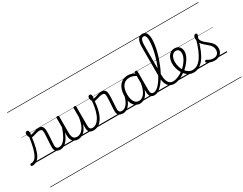

<svg xmlns="http://www.w3.org/2000/svg" viewBox="-248 -1935 4244 3351"><g transform="rotate(-30 1874.5 -259.5)"><path d="M-82 17Q-94 17 -100 9.5Q-106 2 -106 -7Q-106 -16 -100.5 -23.5Q-95 -31 -83 -31Q-46 -31 -16 -51Q14 -71 38.5 -119.5Q63 -168 84 -252.5Q105 -337 123 -465L162 -442Q146 -310 124 -221.5Q102 -133 72 -80.5Q42 -28 3.5 -5.5Q-35 17 -82 17ZM482 17Q457 17 436 10.5Q415 4 400.5 -9.5Q386 -23 378.5 -43Q371 -63 371 -89Q371 -116 373 -152Q375 -188 377.5 -228Q380 -268 382.5 -307Q385 -346 385 -377Q385 -422 372 -437.5Q359 -453 329 -453Q302 -453 270 -444Q238 -435 208 -426Q178 -417 156 -417Q142 -417 128.5 -432.5Q115 -448 106.5 -470Q98 -492 98 -511Q98 -525 103 -535.5Q108 -546 117 -552Q126 -558 138 -558Q155 -558 163 -544Q171 -530 171 -508Q171 -498 169.5 -485Q168 -472 165 -463Q182 -464 202.5 -470Q223 -476 245.5 -484Q268 -492 291.5 -498Q315 -504 338 -504Q372 -504 394 -492.5Q416 -481 426.5 -453.5Q437 -426 437 -380Q437 -347 435 -308Q433 -269 430.5 -229.5Q428 -190 425.5 -156Q423 -122 423 -99Q423 -68 438 -49.5Q453 -31 488 -31Q499 -31 503.5 -23.5Q508 -16 507.5 -7Q507 2 501 9.5Q495 17 482 17ZM0 490H568V500H0ZM0 -20H568V0H0ZM0 -505H568V-500H0ZM0 -1010H568V-1000H0Z M483 17Q472 17 466.5 9.5Q461 2 461.5 -7Q462 -16 469 -23.5Q476 -31 489 -31Q520 -31 549 -49.5Q578 -68 605 -104.5Q632 -141 657 -196Q682 -251 706 -325Q709 -335 717.5 -335.5Q726 -336 732.5 -329.5Q739 -323 736 -313Q715 -236 690 -175.5Q665 -115 634 -72Q603 -29 565.5 -6Q528 17 483 17ZM568 490V500ZM568 -20V0ZM568 -505V-500ZM568 -1010V-1000Z M843 18Q802 18 769.5 1Q737 -16 718.5 -54.5Q700 -93 700 -156V-496Q700 -506 706 -510.5Q712 -515 725 -515Q739 -515 746 -510.5Q753 -506 753 -496V-163Q753 -120 762.5 -90.5Q772 -61 793 -46Q814 -31 849 -31Q880 -31 910 -46Q940 -61 966.5 -94Q993 -127 1013 -180.5Q1033 -234 1044 -310V-497Q1044 -507 1050.5 -511Q1057 -515 1071 -515Q1084 -515 1090.5 -511Q1097 -507 1097 -497V-118Q1097 -71 1110.5 -51Q1124 -31 1160 -31Q1170 -31 1174.5 -23.5Q1179 -16 1178.5 -7Q1178 2 1172 9.5Q1166 17 1154 17Q1129 17 1109.5 11Q1090 5 1076.5 -8Q1063 -21 1055 -41Q1047 -61 1046 -90L1045 -171Q1028 -117 1004.5 -80.5Q981 -44 953.5 -22.5Q926 -1 897.5 8.5Q869 18 843 18ZM568 490H1239V500H568ZM568 -20H1239V0H568ZM568 -505H1239V-500H568ZM568 -1010H1239V-1000H568Z M1156 17Q1143 17 1137.5 9.5Q1132 2 1133.5 -7Q1135 -16 1142.5 -23.5Q1150 -31 1162 -31Q1197 -31 1232 -53.5Q1267 -76 1298 -125Q1329 -174 1351.5 -254Q1374 -334 1384 -449Q1385 -454 1391.5 -456.5Q1398 -459 1406 -457.5Q1414 -456 1420.5 -451Q1427 -446 1426 -437Q1417 -315 1393 -229Q1369 -143 1332.5 -88.5Q1296 -34 1251 -8.5Q1206 17 1156 17ZM1239 490H1264V500H1239ZM1239 -20H1264V0H1239ZM1239 -505H1264V-500H1239ZM1239 -1010H1264V-1000H1239Z M1746 17Q1721 17 1700 10.5Q1679 4 1664.5 -9.5Q1650 -23 1642.5 -43Q1635 -63 1635 -89Q1635 -116 1637 -152Q1639 -188 1641.5 -228Q1644 -268 1646.5 -307Q1649 -346 1649 -377Q1649 -422 1636 -437.5Q1623 -453 1593 -453Q1566 -453 1534 -444Q1502 -435 1472 -426Q1442 -417 1420 -417Q1406 -417 1392.5 -432.5Q1379 -448 1370.5 -470Q1362 -492 1362 -511Q1362 -525 1367 -535.5Q1372 -546 1381 -552Q1390 -558 1402 -558Q1419 -558 1427 -544Q1435 -530 1435 -508Q1435 -498 1433.5 -485Q1432 -472 1429 -463Q1446 -464 1466.5 -470Q1487 -476 1509.5 -484Q1532 -492 1555.5 -498Q1579 -504 1602 -504Q1636 -504 1658 -492.5Q1680 -481 1690.5 -453.5Q1701 -426 1701 -380Q1701 -347 1699 -308Q1697 -269 1694.5 -229.5Q1692 -190 1689.5 -156Q1687 -122 1687 -99Q1687 -68 1702 -49.5Q1717 -31 1752 -31Q1763 -31 1767.5 -23.5Q1772 -16 1771.5 -7Q1771 2 1765 9.5Q1759 17 1746 17ZM1264 490H1832V500H1264ZM1264 -20H1832V0H1264ZM1264 -505H1832V-500H1264ZM1264 -1010H1832V-1000H1264Z M1747 17Q1736 17 1730.5 9.5Q1725 2 1725.5 -7Q1726 -16 1733 -23.5Q1740 -31 1753 -31Q1782 -31 1808.5 -47.5Q1835 -64 1856.5 -92.5Q1878 -121 1894.5 -159.5Q1911 -198 1921 -244Q1923 -254 1931.5 -256.5Q1940 -259 1947.5 -255Q1955 -251 1953 -239Q1946 -189 1928.5 -142.5Q1911 -96 1884 -60Q1857 -24 1822.5 -3.5Q1788 17 1747 17ZM1832 490V500ZM1832 -20V0ZM1832 -505V-500ZM1832 -1010V-1000Z M2091 17Q2039 17 1999.5 -12Q1960 -41 1938 -96Q1916 -151 1916 -230Q1916 -281 1925.5 -325.5Q1935 -370 1953.5 -405.5Q1972 -441 2000 -466.5Q2028 -492 2064.5 -505.5Q2101 -519 2146 -519Q2185 -519 2220.5 -507Q2256 -495 2293 -471V-419Q2253 -449 2217 -459.5Q2181 -470 2148 -470Q2115 -470 2087.5 -460Q2060 -450 2038.5 -430.5Q2017 -411 2002 -382.5Q1987 -354 1979.5 -316.5Q1972 -279 1972 -233Q1972 -176 1985.5 -131Q1999 -86 2027 -59.5Q2055 -33 2100 -33Q2139 -33 2175.5 -61.5Q2212 -90 2240 -151Q2268 -212 2283 -309L2303 -254Q2285 -154 2252 -94.5Q2219 -35 2177.5 -9Q2136 17 2091 17ZM2384 17Q2357 17 2337 9Q2317 1 2304 -14.5Q2291 -30 2284.5 -55Q2278 -80 2278 -113V-496Q2278 -506 2284.5 -510.5Q2291 -515 2305 -515Q2318 -515 2324 -510.5Q2330 -506 2330 -496V-116Q2330 -72 2343 -51.5Q2356 -31 2390 -31Q2398 -31 2402.5 -23.5Q2407 -16 2406.5 -7Q2406 2 2400.5 9.5Q2395 17 2384 17ZM1832 490H2467V500H1832ZM1832 -20H2467V0H1832ZM1832 -505H2467V-500H1832ZM1832 -1010H2467V-1000H1832Z M2383 17Q2371 17 2365.5 9.5Q2360 2 2361.5 -7Q2363 -16 2370 -23.5Q2377 -31 2389 -31Q2421 -31 2454 -53.5Q2487 -76 2520.5 -116.5Q2554 -157 2585.5 -211Q2617 -265 2645.5 -328.5Q2674 -392 2698 -460.5Q2722 -529 2739.5 -598Q2757 -667 2767 -733Q2777 -799 2777 -856Q2777 -869 2785.5 -875.5Q2794 -882 2804.5 -882Q2815 -882 2823.5 -875.5Q2832 -869 2832 -856Q2832 -805 2823.5 -745Q2815 -685 2799 -621Q2783 -557 2761 -492Q2739 -427 2712.5 -364.5Q2686 -302 2655 -245Q2624 -188 2591 -140.5Q2558 -93 2523 -57.5Q2488 -22 2453 -2.5Q2418 17 2383 17ZM2467 490V500ZM2467 -20V0ZM2467 -505V-500ZM2467 -1010V-1000Z M2776 17Q2724 17 2686 -10.5Q2648 -38 2627.5 -92.5Q2607 -147 2607 -226V-816Q2607 -918 2636 -968.5Q2665 -1019 2725 -1019Q2763 -1019 2786.5 -999.5Q2810 -980 2821 -943.5Q2832 -907 2832 -857Q2832 -844 2823.5 -838Q2815 -832 2804.5 -832Q2794 -832 2785.5 -838Q2777 -844 2777 -857Q2777 -892 2772 -917Q2767 -942 2755.5 -955.5Q2744 -969 2724 -969Q2702 -969 2687.5 -953Q2673 -937 2666 -903Q2659 -869 2659 -813V-228Q2659 -161 2674.5 -117Q2690 -73 2717.5 -52Q2745 -31 2782 -31Q2793 -31 2798.5 -23.5Q2804 -16 2803.5 -7Q2803 2 2796 9.5Q2789 17 2776 17ZM2467 490H2861V500H2467ZM2467 -20H2861V0H2467ZM2467 -505H2861V-500H2467ZM2467 -1010H2861V-1000H2467Z M2778 17Q2765 17 2759.5 9.5Q2754 2 2755.5 -7Q2757 -16 2764.5 -23.5Q2772 -31 2784 -31Q2833 -31 2889 -54.5Q2945 -78 2996 -120Q3003 -126 3010 -123.5Q3017 -121 3021.5 -113.5Q3026 -106 3026 -97.5Q3026 -89 3019 -84Q2980 -52 2937.5 -29.5Q2895 -7 2854 5Q2813 17 2778 17ZM2861 490V500ZM2861 -20V0ZM2861 -505V-500ZM2861 -1010V-1000Z M2999 -120Q3017 -135 3034.5 -151Q3052 -167 3067 -185Q3095 -217 3116 -250.5Q3137 -284 3148.5 -317Q3160 -350 3160 -379Q3160 -425 3139.5 -447.5Q3119 -470 3082 -470Q3071 -470 3065.5 -477.5Q3060 -485 3061 -494.5Q3062 -504 3068.5 -511.5Q3075 -519 3087 -519Q3130 -519 3159 -500.5Q3188 -482 3202 -451.5Q3216 -421 3216 -383Q3216 -349 3202 -311Q3188 -273 3163.5 -235Q3139 -197 3107 -161Q3088 -140 3066.5 -120Q3045 -100 3023 -82ZM2861 490H3305V500H2861ZM2861 -20H3305V0H2861ZM2861 -505H3305V-500H2861ZM2861 -1010H3305V-1000H2861Z M3172 17Q3126 17 3087 -2Q3048 -21 3017.5 -53.5Q2987 -86 2965.5 -128Q2944 -170 2932.5 -215.5Q2921 -261 2921 -305Q2921 -341 2928.5 -373Q2936 -405 2950 -432Q2964 -459 2984.5 -478.5Q3005 -498 3030.5 -508.5Q3056 -519 3087 -519Q3096 -519 3100.5 -511.5Q3105 -504 3104 -494.5Q3103 -485 3097.5 -477.5Q3092 -470 3083 -470Q3062 -470 3043 -459.5Q3024 -449 3009 -428Q2994 -407 2985 -377Q2976 -347 2976 -308Q2976 -253 2991.5 -203.5Q3007 -154 3035 -115.5Q3063 -77 3099.5 -54.5Q3136 -32 3178 -32Q3229 -32 3274 -59Q3319 -86 3358.5 -141.5Q3398 -197 3433.5 -282.5Q3469 -368 3500 -483Q3503 -492 3512.5 -493Q3522 -494 3530.5 -487.5Q3539 -481 3535 -468Q3504 -344 3466 -252.5Q3428 -161 3383 -101.5Q3338 -42 3285.5 -12.5Q3233 17 3172 17ZM3305 490V500ZM3305 -20V0ZM3305 -505V-500ZM3305 -1010V-1000Z M3595 19Q3554 19 3513.5 6Q3473 -7 3443 -29Q3436 -36 3436 -43.5Q3436 -51 3444 -60Q3451 -69 3458 -70.5Q3465 -72 3475 -65Q3504 -45 3534 -35.5Q3564 -26 3597 -26Q3648 -26 3676.5 -56Q3705 -86 3705 -137Q3705 -174 3689 -202Q3673 -230 3648 -253.5Q3623 -277 3595 -299.5Q3567 -322 3542 -347.5Q3517 -373 3501.5 -406.5Q3486 -440 3486 -485Q3486 -516 3499 -535.5Q3512 -555 3532 -555Q3546 -555 3552.5 -548.5Q3559 -542 3559 -531Q3559 -519 3553 -502Q3547 -485 3535 -462Q3537 -430 3554 -405Q3571 -380 3596.5 -358Q3622 -336 3650 -314.5Q3678 -293 3702.5 -268.5Q3727 -244 3743 -212Q3759 -180 3759 -137Q3759 -67 3714.5 -24Q3670 19 3595 19ZM3305 490H3855V500H3305ZM3305 -20H3855V0H3305ZM3305 -505H3855V-500H3305ZM3305 -1010H3855V-1000H3305Z"/></g></svg>

Font: Playwrite PE Guides
Style: Regular
Weight: 400
Designer: Veronika Burian, José Scaglione
Foundry: TypeTogether
Version: Version 1.003